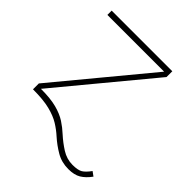

<svg xmlns="http://www.w3.org/2000/svg" viewBox="-177 -590 834 834"><g transform="rotate(45 240.0 -173.0)"><path d="M379.4 136.7Q337.9 136.7 304.7 117.2Q271.5 97.7 243.7 72.8Q221.7 52.7 195.3 36.4Q168.9 20 129.2 10Q89.4 0 25.9 0V-36.1L374.5 -457H25.9V-483.4H398.4V-447.8L48.8 -25.9Q107.9 -25.9 145.5 -15.9Q183.1 -5.9 208.5 10.7Q233.9 27.3 255.4 47.4Q281.7 71.3 312.7 91.1Q343.8 110.8 379.4 110.8Q412.1 110.8 427.2 101.6Q442.4 92.3 460 67.9L480 82.5Q460 109.9 437.7 123.3Q415.5 136.7 379.4 136.7Z"/></g></svg>

Font: Estedad-FD Thin
Style: Regular
Weight: 100
Designer: Amin Abedi
Version: Version 7.3